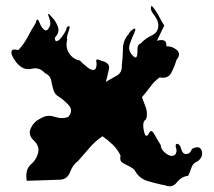

<svg xmlns="http://www.w3.org/2000/svg" viewBox="-20 -657 740 665"><path d="M541.5 -17.1Q516.1 -22.5 490.2 -30.3Q463.9 -38.6 449.2 -62.5Q445.8 -69.8 439.5 -73.7Q433.6 -78.1 426.8 -81.5Q414.6 -86.9 404.3 -93.3Q393.6 -100.1 397.5 -118.2Q387.7 -139.2 370.6 -155.8Q353.5 -172.4 335 -185.1Q310.1 -168.5 290.5 -145.5Q271 -122.6 251.5 -100.6Q232.4 -86.9 223.1 -62Q213.9 -36.6 189.5 -34.7Q160.2 -33.7 131.3 -32.7Q102.1 -31.7 72.8 -30.8Q69.8 -45.9 72.3 -61Q74.7 -76.2 86.9 -87.4Q105.5 -103 111.8 -126.5Q113.3 -132.3 113.3 -137.7Q113.3 -154.8 98.1 -169.4Q83 -182.6 83 -197.8Q83 -205.1 86.4 -212.4Q97.2 -235.8 119.6 -246.1Q134.3 -255.9 150.4 -255.9Q159.7 -255.9 169.4 -252.4Q183.1 -248 194.8 -248Q206.5 -248 216.8 -252.4Q226.1 -263.7 226.1 -273.9Q226.1 -284.2 217.3 -293.5Q200.2 -312 182.6 -322.8Q174.3 -327.6 169.9 -335Q165.5 -342.3 163.6 -350.6Q159.7 -365.2 156.7 -380.9Q153.3 -396 135.7 -403.8Q121.1 -420.4 102.1 -420.4Q96.2 -420.4 90.3 -418.9Q84 -417.5 78.1 -417.5Q59.1 -417.5 44.9 -432.1Q36.1 -439.5 26.4 -455.6Q19.5 -467.8 19.5 -475.1Q19.5 -478.5 20.5 -481Q22 -484.4 27.3 -485.4Q32.7 -486.3 43 -483.4Q61.5 -501.5 75.2 -527.8Q88.9 -554.2 103.5 -577.1Q108.4 -600.6 116.7 -579.1Q125 -557.1 136.2 -552.2Q139.6 -550.8 143.6 -553.2Q147.5 -555.7 151.4 -564.5Q154.3 -568.8 154.3 -575.7Q154.3 -584.5 149.4 -597.7Q140.6 -620.6 159.7 -597.7Q174.8 -582 180.7 -563.5Q182.6 -558.1 182.6 -553.2Q182.6 -539.6 169.9 -526.4Q169.9 -519.5 171.9 -516.6Q173.3 -513.7 176.3 -514.2Q184.6 -515.1 197.8 -534.2Q210.9 -553.7 211.4 -562.5Q226.6 -574.2 218.3 -550.8Q211.9 -533.7 211.9 -524.9Q211.9 -522 212.9 -520Q210.4 -511.2 210.4 -502.4Q210.4 -487.3 218.8 -473.6Q231.9 -452.1 256.8 -447.3Q265.1 -438 280.8 -425.3Q296.4 -412.6 306.2 -415Q310.5 -416.5 312.5 -421.9Q314.9 -427.2 314.5 -438Q311 -451.2 316.9 -451.2Q322.3 -451.2 331.1 -446.3Q357.9 -440.9 357.9 -422.9Q357.9 -419.9 356.9 -416.5Q352.1 -393.1 346.7 -373.5Q362.8 -383.3 383.3 -394.5Q401.9 -404.3 401.9 -425.8Q401.9 -427.2 401.9 -430.2Q405.3 -458 405.8 -487.8Q405.8 -517.1 426.3 -540Q430.2 -549.3 441.9 -556.2Q453.6 -563 445.3 -543.5Q436.5 -525.4 429.2 -503.4Q427.2 -497.1 427.2 -491.2Q427.2 -476.6 439.9 -464.4Q444.3 -459.5 447.3 -458.5Q450.2 -457 451.7 -458.5Q456.5 -463.4 456.1 -482.9Q455.1 -502.9 467.8 -506.8Q482.4 -523.4 506.3 -534.7Q528.3 -544.9 528.3 -569.3Q528.3 -571.3 528.3 -573.2Q526.4 -588.9 511.7 -607.9Q502.4 -619.6 502.4 -628.4Q502.4 -633.3 505.4 -637.2Q519 -622.1 528.8 -604Q538.1 -585.4 548.8 -568.4Q542.5 -555.2 536.1 -542Q529.8 -528.8 523.4 -515.6Q536.6 -520 546.9 -517.1Q557.6 -514.2 556.2 -496.6Q557.1 -496.6 559.6 -496.6Q577.1 -496.6 592.3 -483.9Q600.1 -477.1 600.1 -469.2Q600.1 -460.4 591.3 -449.7Q585 -427.7 573.7 -405.8Q564.9 -387.7 543.5 -387.7Q538.6 -387.7 532.7 -388.7Q514.2 -375.5 500.5 -356.4Q486.8 -337.9 471.7 -320.3Q479 -302.2 485.8 -282.7Q488.8 -272.9 488.8 -263.2Q489.3 -253.4 485.8 -243.7Q476.1 -238.8 476.1 -222.2Q476.1 -215.3 478 -206.1Q481.4 -186.5 487.3 -186.5Q490.7 -186.5 495.1 -193.4Q498.5 -203.1 503.4 -203.1Q508.8 -203.1 516.1 -189.5Q529.8 -164.6 536.6 -154.8Q537.1 -138.7 554.7 -125.5Q571.8 -112.8 583.5 -119.1Q587.4 -121.1 589.4 -126Q591.8 -130.9 591.3 -139.2Q584.5 -157.7 593.3 -158.7Q602.5 -159.2 607.4 -141.6Q612.8 -122.1 626 -123.5Q639.6 -125 645 -141.6Q655.8 -147 663.6 -147Q674.8 -147 678.7 -134.8Q680.2 -129.4 680.2 -124.5Q680.2 -110.4 665.5 -99.1Q647.9 -91.8 643.6 -77.6Q638.7 -63 631.8 -48.3Q608.4 -45.4 592.3 -24.9Q581.5 -11.7 567.4 -11.7Q560.1 -11.7 551.8 -15.1Q550.3 -15.6 546.9 -16.1Q544.9 -16.6 541.5 -17.1Z"/></svg>

Font: Brazier Flame
Style: Regular
Weight: 400
Designer: Walter E Stewart
Version: 0.1